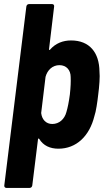

<svg xmlns="http://www.w3.org/2000/svg" viewBox="-20 -720 520 940"><path d="M467 -370C466 -462 419 -522 328 -522C288 -522 252 -508 225 -477C222 -474 219 -475 220 -479L245 -688C246 -695 242 -700 235 -700H122C115 -700 110 -695 109 -688L1 188C0 195 5 200 11 200H125C132 200 137 195 138 188L166 -38C166 -42 169 -43 172 -40C192 -7 225 8 266 8C354 8 418 -54 442 -151C450 -173 457 -222 461 -258C466 -295 470 -346 467 -370ZM305 -171C296 -137 270 -113 236 -113C205 -113 186 -135 182 -164C181 -166 182 -168 182 -170L203 -344C212 -377 237 -401 271 -401C305 -401 326 -377 326 -343C327 -319 326 -294 322 -257C317 -220 312 -195 305 -171Z"/></svg>

Font: Barlow Semi Condensed
Style: Bold Italic
Weight: 700
Width: 4
Italic angle: -7°
Designer: Jeremy Tribby
Foundry: Tribby Type
Version: Version 1.422;hotconv 1.0.109;makeotfexe 2.5.65596